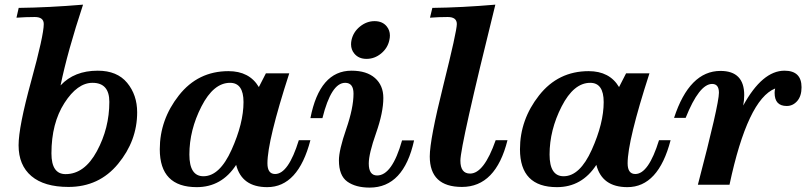

<svg xmlns="http://www.w3.org/2000/svg" viewBox="-20 -810 3540 842"><path d="M280.3 9.8Q173.8 9.8 117.7 -37.8Q61.5 -85.4 61.5 -172.9Q61.5 -253.4 116.7 -454.3Q171.9 -655.3 171.9 -704.6Q171.9 -735.4 132.3 -735.4Q92.8 -735.4 52.2 -732.4L62 -775.4Q193.4 -776.9 344.2 -789.6Q275.9 -583 245.6 -435.5Q305.7 -500 408.7 -500Q493.7 -500 537.6 -446.8Q581.5 -393.6 581.5 -317.4Q581.5 -192.9 498 -91.6Q414.6 9.8 280.3 9.8ZM267.6 -46.4Q350.6 -46.4 405 -147.2Q459.5 -248 459.5 -363.3Q459.5 -446.8 385.7 -446.8Q319.3 -446.8 262.5 -358.2Q205.6 -269.5 205.6 -137.2Q205.6 -46.4 267.6 -46.4Z M1248.5 -488.3Q1152.8 -192.9 1152.8 -93.8Q1152.8 -46.9 1186.5 -46.9Q1244.6 -46.9 1290.5 -195.3H1341.3Q1287.6 10.7 1151.9 10.7Q1040.5 10.7 1015.6 -86.9Q952.1 10.7 842.8 10.7Q680.7 10.7 680.7 -155.3Q680.7 -285.2 764.4 -391.6Q848.1 -498 981.9 -498Q1073.7 -498 1115.2 -428.2L1146 -488.3ZM872.1 -37.1Q943.4 -37.1 995.6 -153.3Q1047.9 -269.5 1047.9 -362.3Q1047.9 -446.8 988.8 -446.8Q916.5 -446.8 863.5 -343.3Q810.5 -239.7 810.5 -132.3Q810.5 -37.1 872.1 -37.1Z M1530.3 -399.4Q1530.3 -446.8 1493.7 -446.8Q1432.6 -446.8 1394 -292H1341.3Q1381.8 -500 1521.5 -500Q1587.9 -500 1624.5 -467.8Q1661.1 -435.5 1661.1 -380.4Q1661.1 -316.9 1629.2 -226.3Q1597.2 -135.7 1597.2 -92.8Q1597.2 -40.5 1633.8 -40.5Q1699.7 -40.5 1743.2 -194.3H1795.9Q1750.5 12.7 1601.1 12.7Q1539.6 12.7 1502.9 -13.7Q1466.3 -40 1466.3 -106.9Q1466.3 -151.4 1498.3 -244.1Q1530.3 -336.9 1530.3 -399.4ZM1587.4 -551.8Q1552.7 -551.8 1533.7 -575.2Q1519.5 -592.3 1519.5 -615.7Q1519.5 -624.5 1521.5 -634.3Q1529.3 -669.9 1558.6 -693.6Q1587.9 -717.3 1622.6 -717.3Q1657.7 -717.3 1676.3 -693.8Q1689.9 -676.8 1689.9 -654.3Q1689.9 -644.5 1687.5 -634.3Q1680.2 -599.1 1651.4 -575.4Q1622.6 -551.8 1587.4 -551.8Z M2005.9 9.8Q1864.7 9.8 1864.7 -124Q1864.7 -197.8 1924.1 -435.5Q1983.4 -673.3 1983.4 -704.6Q1983.4 -735.4 1943.4 -735.4Q1902.8 -735.4 1865.7 -732.4L1876 -775.4Q2004.4 -776.9 2152.3 -789.6Q1999 -170.9 1999 -105.5Q1999 -48.8 2041.5 -48.8Q2102.5 -48.8 2153.8 -195.3H2205.6Q2154.3 9.8 2005.9 9.8Z M2828.1 -488.3Q2732.4 -192.9 2732.4 -93.8Q2732.4 -46.9 2766.1 -46.9Q2824.2 -46.9 2870.1 -195.3H2920.9Q2867.2 10.7 2731.4 10.7Q2620.1 10.7 2595.2 -86.9Q2531.7 10.7 2422.4 10.7Q2260.3 10.7 2260.3 -155.3Q2260.3 -285.2 2344 -391.6Q2427.7 -498 2561.5 -498Q2653.3 -498 2694.8 -428.2L2725.6 -488.3ZM2451.7 -37.1Q2522.9 -37.1 2575.2 -153.3Q2627.4 -269.5 2627.4 -362.3Q2627.4 -446.8 2568.4 -446.8Q2496.1 -446.8 2443.1 -343.3Q2390.1 -239.7 2390.1 -132.3Q2390.1 -37.1 2451.7 -37.1Z M3179.2 0H3040.5Q3132.8 -352.1 3132.8 -403.3Q3132.8 -441.9 3103 -441.9Q3046.4 -441.9 2986.8 -293H2936Q3003.4 -499 3139.6 -499Q3243.7 -499 3243.7 -393.1Q3243.7 -371.6 3239.3 -347.2Q3323.2 -500 3420.4 -500Q3495.1 -500 3495.1 -427.2Q3495.1 -388.7 3476.1 -366.9Q3457 -345.2 3430.2 -345.2Q3377 -345.2 3377 -402.8Q3377 -412.1 3379.4 -421.9Q3258.8 -374 3179.2 0Z"/></svg>

Font: Munson
Style: Bold Italic
Weight: 700
Italic angle: -12°
Designer: Paul James MIller
Foundry: High-Logic / Made with FontCreator
Version: Version 2.10;May 5, 2019;FontCreator 11.5.0.2430 64-bit